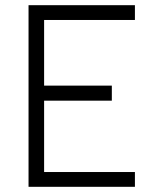

<svg xmlns="http://www.w3.org/2000/svg" viewBox="-20 -720 600 740"><path d="M90 -700H500V-643H150V-390H411V-332H150V-57H500V0H90Z"/></svg>

Font: Haskoy Light
Style: Regular
Weight: 300
Designer: Ertekin Erdin
Foundry: Ertekin Erdin
Version: Version 2.000; ttfautohint (v1.8.4.7-5d5b)